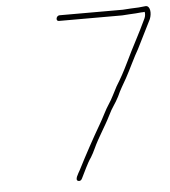

<svg xmlns="http://www.w3.org/2000/svg" viewBox="-48 -667 639 720"><g transform="rotate(-5 271.5 -307.0)"><path d="M198 -596H436C445 -596 457 -598 466 -598C477 -598 497 -600 508 -601C513 -601 517 -601 521 -602C523 -596 522 -585 518 -577C492 -521 466 -476 439 -419C422 -384 410 -362 392 -333C382 -315 369 -286 357 -269C345 -252 329 -217 318 -199C286 -144 256 -89 227 -32C220 -19 204 4 218 8C225 10 230 6 233 -1C245 -24 258 -55 273 -76C285 -95 293 -117 305 -138L321 -166C334 -189 342 -201 355 -227C368 -255 381 -268 394 -294C406 -321 415 -334 430 -361C444 -386 469 -440 484 -465C502 -500 520 -538 538 -573C547 -595 544 -623 527 -623C512 -621 488 -619 471 -619C463 -619 448 -617 440 -617H202C196 -617 191 -612 190 -606C189 -600 192 -596 198 -596Z"/></g></svg>

Font: Electronic
Style: ThnIt
Weight: 100
Version: Version 1.011